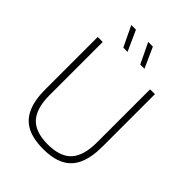

<svg xmlns="http://www.w3.org/2000/svg" viewBox="-264 -1077 1220 1220"><g transform="rotate(45 346.0 -467.0)"><path d="M346.5 9Q257.5 9 200.5 -20.2Q143.5 -49.5 116 -111Q88.5 -172.5 88.5 -268V-740H133.5V-262Q133.5 -143.5 184.5 -88Q235.5 -32.5 346.5 -32.5Q457.5 -32.5 508.2 -88Q559 -143.5 559 -262V-740H602.5V-268Q602.5 -172.5 575.2 -111Q548 -49.5 491.2 -20.2Q434.5 9 346.5 9ZM403.5 -807 337.5 -944.5H379.5L441.5 -807ZM251.5 -807 185.5 -944.5H227.5L289.5 -807Z"/></g></svg>

Font: Encode Sans SC ExtraLight
Style: Regular
Weight: 250
Designer: Multiple Designers
Foundry: Impallari Type
Version: Version 3.002